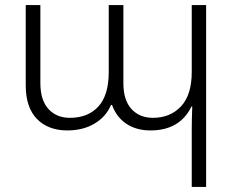

<svg xmlns="http://www.w3.org/2000/svg" viewBox="-20 -507 925 761"><path d="M740 1Q740 -27 742 -85H739Q693 10 576 10Q521 10 481.5 -16Q442 -42 424 -91H420Q400 -44 354.5 -17Q309 10 247 10Q171 10 126.5 -35.5Q82 -81 82 -169V-487H140V-178Q140 -110 172 -75Q204 -40 257 -40Q329 -40 370 -85Q411 -130 411 -222V-487H469V-178Q469 -110 501 -75Q533 -40 586 -40Q655 -40 697.5 -85.5Q740 -131 740 -222V-487H797V234H740Z"/></svg>

Font: Noto Sans Armenian Light
Style: Regular
Weight: 300
Designer: Monotype Design team
Foundry: Monotype Imaging Inc.
Version: Version 1.000